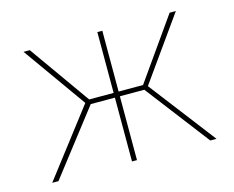

<svg xmlns="http://www.w3.org/2000/svg" viewBox="-79 -632 907 744"><g transform="rotate(-15 374.5 -259.5)"><path d="M45 0 249 -266 69 -519H94L267 -275H365V-519H385V-275H483L655 -519H680L500 -266L704 0H679L483 -256H385V0H365V-256H268L70 0Z"/></g></svg>

Font: Raleway Thin
Style: Regular
Weight: 100
Designer: Matt McInerney, Pablo Impallari, Rodrigo Fuenzalida
Foundry: Matt McInerney, Pablo Impallari, Rodrigo Fuenzalida
Version: Version 4.026